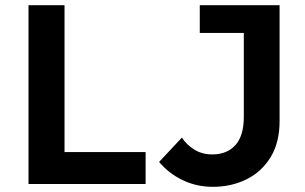

<svg xmlns="http://www.w3.org/2000/svg" viewBox="-20 -710 1179 741"><path d="M90 0V-690H229V-123H542V0ZM594 -85 682 -179Q699 -152 729.5 -133Q760 -114 799 -114Q856 -114 888.5 -150Q921 -186 921 -259V-583H751V-690H1059V-242Q1059 -160 1024.5 -103.5Q990 -47 931.5 -18Q873 11 802 11Q738 11 684.5 -15Q631 -41 594 -85Z"/></svg>

Font: Radio Canada SemiBold
Style: Regular
Weight: 600
Designer: Charles Daoud, Etienne Aubert Bonn, Alexandre Saumier Demers, Jacques Le Bailly
Foundry: Radio-Canada
Version: Version 2.104; ttfautohint (v1.8.4.7-5d5b);gftools[0.9.28.de